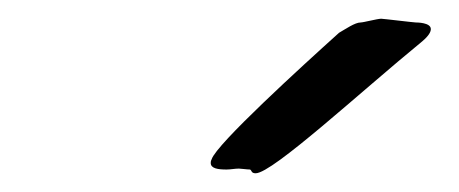

<svg xmlns="http://www.w3.org/2000/svg" viewBox="-20 -639 490 205"><path d="M431 -595C438 -601 440 -605 440 -608C440 -615 425 -615 424 -615C422 -615 389 -619 387 -619C383 -619 368 -615 365 -615C359 -615 349 -608 342 -604C302 -568 211 -485 206 -469C205 -467 205 -466 205 -465C205 -459 213 -458 222 -458C226 -458 231 -459 235 -459C237 -459 244 -458 247 -458C249 -457 248 -454 253 -454C271 -454 365 -541 431 -595Z"/></svg>

Font: Oregano
Style: Italic
Weight: 400
Italic angle: -12°
Designer: Astigmatic (AOETI)
Foundry: Astigmatic (AOETI)
Version: Version 1.000